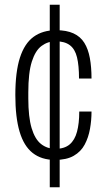

<svg xmlns="http://www.w3.org/2000/svg" viewBox="-20 -745 462 814"><path d="M191 49V-725H233V49ZM213 -67Q156 -67 118.5 -96.5Q81 -126 63 -187Q45 -248 45 -342Q45 -440 64.5 -500.5Q84 -561 122.5 -589Q161 -617 218 -617Q262 -617 291.5 -603.5Q321 -590 337.5 -563.5Q354 -537 361 -498.5Q368 -460 368 -412H315Q315 -467 306.5 -502Q298 -537 276 -553.5Q254 -570 216 -570Q183 -570 156.5 -550.5Q130 -531 115 -484Q100 -437 100 -353V-328Q100 -249 114 -202Q128 -155 154 -134.5Q180 -114 215 -114Q253 -114 275 -132.5Q297 -151 306.5 -186.5Q316 -222 316 -272H368Q368 -235 361.5 -198.5Q355 -162 339 -132Q323 -102 292.5 -84.5Q262 -67 213 -67Z"/></svg>

Font: Archivo Condensed ExtraLight
Style: Regular
Weight: 250
Width: 3
Designer: Hector Gatti
Foundry: Omnibus-Type
Version: Version 2.001